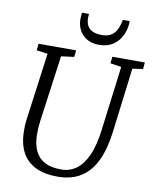

<svg xmlns="http://www.w3.org/2000/svg" viewBox="-103 -1046 917 1133"><g transform="rotate(10 356.0 -479.0)"><path d="M645 -694 596.5 -306Q585.5 -220 562 -159.5Q538.5 -99 503.2 -61.8Q468 -24.5 422.2 -7.2Q376.5 10 321 10Q240 10 187.2 -16.5Q134.5 -43 108 -92Q81.5 -141 79 -208Q78.5 -227 79 -247.8Q79.5 -268.5 82.5 -290L137 -694L70.5 -703L74.5 -743H299.5L295 -703L218 -693L163.5 -296.5Q160 -270 159 -247.5Q158 -225 158.5 -204Q160.5 -152.5 178.8 -114.5Q197 -76.5 234.8 -56Q272.5 -35.5 333.5 -35.5Q386 -35.5 425.8 -65Q465.5 -94.5 491.8 -154.5Q518 -214.5 529.5 -306L578.5 -693L512.5 -703L516.5 -743H711.5L707.5 -703ZM426 -798.5Q389.5 -798.5 363 -811.2Q336.5 -824 319.8 -845.5Q303 -867 296.5 -893.8Q290 -920.5 293.5 -948Q294.5 -953 294.2 -958Q294 -963 294.5 -968H337.5Q332.5 -936 340 -911.2Q347.5 -886.5 370 -872.5Q392.5 -858.5 433 -858.5Q473 -858.5 494.5 -876Q516 -893.5 526 -918.8Q536 -944 540 -968H581Q581 -924.5 563.8 -885.8Q546.5 -847 512 -822.8Q477.5 -798.5 426 -798.5Z"/></g></svg>

Font: Merriweather Light 18pt Light
Style: Italic
Weight: 300
Italic angle: -7.8°
Version: Version 2.101